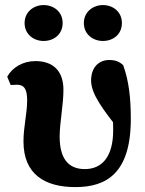

<svg xmlns="http://www.w3.org/2000/svg" viewBox="-20 -741 588 776"><path d="M284.7 15.2C409.5 15.2 508.7 -40.2 508.7 -260.2C508.7 -344.2 501.1 -413.4 477.8 -477.6C463 -491.4 447.4 -498.5 421.6 -498.5C381.1 -498.5 348.2 -470.9 348.2 -415.2C348.2 -358.8 400.6 -293.7 464.1 -211.5V-310.4L431.2 -316.2C435.7 -281.8 437.4 -253.3 437.4 -214.5C437.4 -105.8 390.8 -57.6 323 -57.6C256.2 -57.6 221.1 -99.8 221.1 -189.6C221.1 -243.8 236.4 -317.9 236.4 -378C236.4 -456.2 192.8 -494.1 123.3 -494.1C71.6 -494.1 29.6 -468 9.2 -431L23.1 -397.4C30 -398 41.6 -398.5 48.5 -398.5C77.3 -398.5 89.7 -381.7 89.7 -335.6C89.7 -280.2 74.9 -230.3 74.9 -169.2C74.9 -36.2 161.6 15.2 284.7 15.2ZM156.2 -575.4C197.6 -575.4 233.2 -602.2 233.2 -647.9C233.2 -692.9 197.6 -720.5 156.2 -720.5C116.2 -720.5 79.4 -692.9 79.4 -647.9C79.4 -602.2 116.2 -575.4 156.2 -575.4ZM395.9 -575.4C437.3 -575.4 472.7 -602.2 472.7 -647.9C472.7 -692.9 437.3 -720.5 395.9 -720.5C356 -720.5 318.9 -692.9 318.9 -647.9C318.9 -602.2 356 -575.4 395.9 -575.4Z"/></svg>

Font: Source Serif Variable
Style: Regular
Weight: 389
Designer: Frank Grießhammer
Foundry: Adobe Systems Incorporated
Version: Version 3.001;hotconv 1.0.111;makeotfexe 2.5.65597